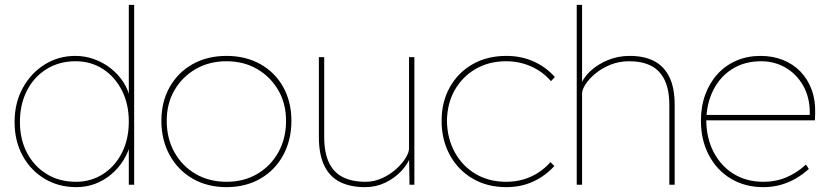

<svg xmlns="http://www.w3.org/2000/svg" viewBox="-20 -760 3409 790"><path d="M294 10Q221 10 163.5 -24.5Q106 -59 73 -119.5Q40 -180 40 -258Q40 -337 74 -398.5Q108 -460 164.5 -495Q221 -530 290 -530Q330 -530 367.5 -516.5Q405 -503 436 -478.5Q467 -454 488 -421.5Q509 -389 516 -350L510 -353V-740H532V0H510V-172L519 -175Q509 -135 488 -101Q467 -67 437 -42Q407 -17 371 -3.5Q335 10 294 10ZM293 -12Q354 -12 403.5 -43.5Q453 -75 481.5 -131Q510 -187 510 -260Q510 -332 481.5 -388Q453 -444 403.5 -476Q354 -508 291 -508Q224 -508 172 -476Q120 -444 91 -387.5Q62 -331 62 -258Q62 -187 91 -131.5Q120 -76 172 -44Q224 -12 293 -12Z M912 10Q833 10 772.5 -25Q712 -60 678 -122Q644 -184 644 -263Q644 -341 678 -401.5Q712 -462 772.5 -496Q833 -530 912 -530Q991 -530 1051.5 -496Q1112 -462 1145.5 -401.5Q1179 -341 1179 -263Q1179 -184 1145.5 -122Q1112 -60 1051.5 -25Q991 10 912 10ZM912 -12Q983 -12 1038 -44Q1093 -76 1125 -133Q1157 -190 1157 -263Q1157 -334 1125 -389Q1093 -444 1038 -476Q983 -508 912 -508Q841 -508 785.5 -476Q730 -444 698 -389Q666 -334 666 -263Q666 -190 698 -133Q730 -76 785.5 -44Q841 -12 912 -12Z M1482 10Q1421 10 1378.5 -11.5Q1336 -33 1314 -79Q1292 -125 1292 -197V-525H1314V-197Q1314 -132 1333.5 -91Q1353 -50 1391 -31Q1429 -12 1484 -12Q1520 -12 1552.5 -27Q1585 -42 1610 -64.5Q1635 -87 1649 -110Q1663 -133 1663 -149V-525H1685V0H1665L1663 -121L1672 -123Q1660 -87 1632 -57Q1604 -27 1565.5 -8.5Q1527 10 1482 10Z M2063 10Q1985 10 1925 -25Q1865 -60 1831 -122Q1797 -184 1797 -263Q1797 -341 1831 -401.5Q1865 -462 1925 -496Q1985 -530 2063 -530Q2126 -530 2177 -506.5Q2228 -483 2263 -443L2247 -426Q2225 -452 2196.5 -470Q2168 -488 2134.5 -498Q2101 -508 2063 -508Q1992 -508 1937.5 -476.5Q1883 -445 1851.5 -390Q1820 -335 1819 -263Q1820 -190 1851.5 -133Q1883 -76 1937.5 -44Q1992 -12 2063 -12Q2100 -12 2133 -21.5Q2166 -31 2194.5 -49.5Q2223 -68 2245 -93L2261 -77Q2225 -37 2175 -13.5Q2125 10 2063 10Z M2353 0V-740H2375V-404L2366 -402Q2377 -437 2407.5 -466Q2438 -495 2480.5 -512.5Q2523 -530 2571 -530Q2630 -530 2671 -509Q2712 -488 2734 -443.5Q2756 -399 2756 -328V0H2734V-328Q2734 -391 2714.5 -431Q2695 -471 2658.5 -489.5Q2622 -508 2569 -508Q2527 -508 2491.5 -493.5Q2456 -479 2430 -457.5Q2404 -436 2389.5 -413.5Q2375 -391 2375 -376V0H2364Q2362 0 2359.5 0Q2357 0 2353 0Z M3121 10Q3045 10 2987 -25Q2929 -60 2896.5 -122Q2864 -184 2864 -263Q2864 -322 2882 -371Q2900 -420 2932.5 -455.5Q2965 -491 3010 -510.5Q3055 -530 3109 -530Q3159 -530 3201 -513.5Q3243 -497 3273.5 -465.5Q3304 -434 3320 -390Q3336 -346 3334 -291L3333 -265H2876V-287H3322L3310 -270L3312 -295Q3312 -359 3285 -407Q3258 -455 3212.5 -481.5Q3167 -508 3112 -508Q3044 -508 2993.5 -476.5Q2943 -445 2915 -389.5Q2887 -334 2886 -263Q2887 -190 2917 -133Q2947 -76 2999.5 -44Q3052 -12 3121 -12Q3173 -12 3217 -31Q3261 -50 3296 -83L3308 -65Q3283 -42 3254.5 -25.5Q3226 -9 3192.5 0.5Q3159 10 3121 10Z"/></svg>

Font: Lexend Deca Thin
Style: Regular
Weight: 250
Designer: Bonnie Shaver-Troup, Thomas Jockin
Foundry: Lexend
Version: Version 1.007